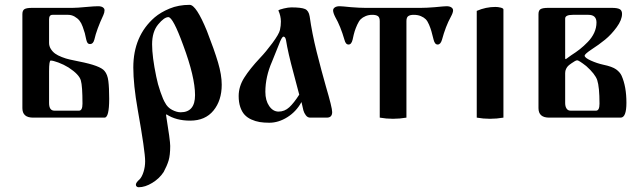

<svg xmlns="http://www.w3.org/2000/svg" viewBox="-20 -495 2698 808"><path d="M74.2 -40V-435.5Q74.2 -451.2 83 -456.5Q91.8 -461.9 115.2 -461.9H285.2Q303.7 -461.9 344.7 -465.8Q377 -468.8 392.6 -468.8Q406.2 -468.8 413.1 -463.9Q419.9 -459 419.9 -452.1Q419.9 -442.4 415 -431.6Q386.7 -371.1 377 -328.1Q372.1 -309.6 359.4 -309.6Q351.6 -309.6 348.1 -314.9Q344.7 -320.3 342.8 -329.1Q339.8 -344.7 336.9 -355.5Q334 -366.2 328.1 -382.3Q322.3 -398.4 314.5 -408.2Q306.6 -418 293.9 -425.3Q281.2 -432.6 266.6 -432.6H201.2Q186.5 -432.6 186.5 -414.1V-314.5Q186.5 -300.8 193.8 -289.1Q201.2 -277.3 211.9 -269.5Q222.7 -261.7 240.2 -254.9Q257.8 -248 273.4 -244.6Q289.1 -241.2 312.5 -236.3Q402.3 -218.8 419.9 -196.3Q432.6 -181.6 436 -153.8Q439.5 -126 439.5 -79.1Q439.5 0 419.9 0H119.1Q74.2 0 74.2 -40ZM186.5 -61.5Q186.5 -29.3 209 -29.3H312.5Q327.1 -29.3 327.1 -58.6Q327.1 -132.8 320.3 -156.2Q313.5 -181.6 268.6 -210.9Q248 -223.6 225.6 -231.9Q203.1 -240.2 193.4 -240.2Q186.5 -240.2 186.5 -195.3Z M541 -210.9Q541 -343.8 630.9 -421.9Q656.2 -443.4 693.8 -459Q731.4 -474.6 778.3 -474.6Q805.7 -474.6 850.6 -365.2Q881.8 -285.2 897.5 -232.4Q913.1 -179.7 913.1 -138.7Q913.1 -72.3 878.4 -29.8Q843.8 12.7 780.3 12.7Q720.7 12.7 680.7 -13.7L678.7 -11.7Q696.3 96.7 696.3 119.1Q696.3 158.2 689.5 180.7Q682.6 203.1 668.9 228.5Q651.4 255.9 621.1 274.4Q590.8 293 563.5 293Q558.6 293 555.2 290Q551.8 287.1 551.8 282.2Q551.8 273.4 567.4 259.8Q577.1 250 584 228.5Q590.8 207 590.8 183.6Q590.8 141.6 559.6 -33.2Q541 -138.7 541 -210.9ZM620.1 -308.6Q620.1 -255.9 637.7 -171.9Q643.6 -141.6 655.3 -107.9Q667 -74.2 674.8 -62.5Q684.6 -43 704.1 -32.7Q723.6 -22.5 740.2 -22.5Q800.8 -22.5 800.8 -94.7Q800.8 -170.9 751 -304.7Q708 -422.9 688.5 -422.9Q670.9 -422.9 645.5 -392.1Q620.1 -361.3 620.1 -308.6Z M984.4 -90.8Q984.4 -130.9 1007.8 -168Q1031.2 -205.1 1074.2 -251Q1098.6 -276.4 1126.5 -314Q1154.3 -351.6 1158.2 -369.1Q1162.1 -386.7 1162.1 -404.3Q1162.1 -427.7 1151.4 -451.2Q1156.2 -455.1 1174.8 -459.5Q1193.4 -463.9 1206.1 -463.9Q1248 -463.9 1263.7 -457Q1279.3 -450.2 1283.2 -425.8Q1293 -355.5 1312.5 -277.3Q1334 -192.4 1351.6 -130.9Q1377.9 -42 1377.9 -23.4Q1377.9 0 1355.5 0H1285.2Q1274.4 0 1267.1 -9.8Q1259.8 -19.5 1256.8 -30.3Q1253.9 -41 1249 -64.5H1248Q1226.6 -25.4 1189.5 -2Q1152.3 21.5 1113.3 21.5Q1090.8 21.5 1072.8 18.6Q1054.7 15.6 1037.6 7.8Q1020.5 0 1009.3 -12.2Q998 -24.4 991.2 -44.4Q984.4 -64.5 984.4 -90.8ZM1096.7 -108.4Q1096.7 -72.3 1112.8 -48.8Q1128.9 -25.4 1152.3 -25.4Q1177.7 -25.4 1197.3 -43.5Q1216.8 -61.5 1239.3 -96.7Q1231.4 -128.9 1215.8 -185.5Q1191.4 -275.4 1183.6 -326.2Q1180.7 -340.8 1172.9 -340.8Q1166 -340.8 1153.3 -306.6Q1143.6 -281.2 1125 -236.3Q1096.7 -171.9 1096.7 -108.4Z M1381.8 -451.2Q1381.8 -459 1389.2 -463.9Q1396.5 -468.8 1409.2 -468.8Q1418.9 -468.8 1457 -464.8Q1494.1 -461.9 1517.6 -461.9H1751Q1775.4 -461.9 1810.5 -464.8Q1849.6 -468.8 1859.4 -468.8Q1872.1 -468.8 1879.4 -463.9Q1886.7 -459 1886.7 -451.2Q1886.7 -441.4 1877 -423.8Q1855.5 -384.8 1839.8 -327.1Q1834 -307.6 1821.8 -307.6Q1809.6 -307.6 1804.7 -328.1Q1798.8 -351.6 1795.4 -363.8Q1792 -376 1785.6 -391.1Q1779.3 -406.2 1771.5 -414.1Q1763.7 -421.9 1751 -427.2Q1738.3 -432.6 1720.7 -432.6Q1706.1 -432.6 1698.2 -427.2Q1690.4 -421.9 1690.4 -406.2V0Q1662.1 4.9 1633.8 4.9Q1605.5 4.9 1578.1 0V-406.2Q1578.1 -421.9 1570.3 -427.2Q1562.5 -432.6 1546.9 -432.6Q1531.2 -432.6 1518.6 -427.2Q1505.9 -421.9 1498 -414.1Q1490.2 -406.2 1483.4 -391.1Q1476.6 -376 1472.7 -363.8Q1468.8 -351.6 1463.9 -328.1Q1459 -307.6 1446.8 -307.6Q1434.6 -307.6 1429.7 -327.1Q1413.1 -384.8 1390.6 -423.8Q1381.8 -441.4 1381.8 -451.2Z M1986.3 0V-449.2Q2024.4 -465.8 2064.5 -465.8Q2076.2 -465.8 2087.4 -462.9Q2098.6 -460 2098.6 -455.1V0Q2070.3 4.9 2042 4.9Q2013.7 4.9 1986.3 0Z M2246.1 -40V-435.5Q2246.1 -451.2 2254.9 -456.5Q2263.7 -461.9 2287.1 -461.9H2554.7Q2578.1 -461.9 2587.9 -456.5Q2597.7 -451.2 2597.7 -436.5Q2597.7 -411.1 2575.2 -380.4Q2552.7 -349.6 2526.4 -328.1Q2500 -306.6 2469.7 -287.1Q2440.4 -267.6 2440.4 -260.7Q2440.4 -252 2466.3 -240.2Q2492.2 -228.5 2518.6 -222.7Q2556.6 -214.8 2572.8 -203.1Q2588.9 -191.4 2595.7 -176.8Q2616.2 -130.9 2616.2 -62.5Q2616.2 0 2591.8 0H2291Q2246.1 0 2246.1 -40ZM2358.4 -61.5Q2358.4 -46.9 2364.3 -38.1Q2370.1 -29.3 2380.9 -29.3H2488.3Q2502.9 -29.3 2502.9 -58.6Q2502.9 -128.9 2493.2 -158.2Q2484.4 -183.6 2447.3 -216.8Q2416 -241.2 2409.2 -241.2Q2402.3 -241.2 2384.8 -228.5Q2375 -221.7 2370.6 -217.3Q2366.2 -212.9 2362.3 -205.1Q2358.4 -197.3 2358.4 -187.5ZM2358.4 -248 2361.3 -246.1Q2375 -256.8 2382.8 -261.7Q2404.3 -275.4 2420.4 -288.1Q2436.5 -300.8 2453.6 -318.4Q2470.7 -335.9 2480.5 -356.9Q2490.2 -377.9 2490.2 -400.4Q2490.2 -432.6 2456.1 -432.6H2390.6Q2358.4 -432.6 2358.4 -417Z"/></svg>

Font: Monomakh Unicode TT
Style: Medium
Weight: 500
Designer: Alexey Kryukov, Aleksandr Andreev
Version: Version 1.1